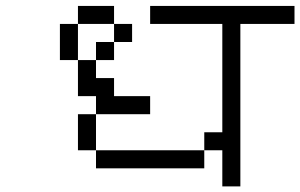

<svg xmlns="http://www.w3.org/2000/svg" viewBox="-20 -708 1040 665"><path d="M500 -312.5V-375H375V-437.5H312.5V-500H250Q250 -500 250 -375H312.5V-312.5H250Q250 -312.5 250 -187.5H312.5V-125H687.5V-187.5H312.5Q312.5 -187.5 312.5 -312.5ZM437.5 -562.5V-625H375V-562.5H312.5V-500H375V-562.5ZM1000 -625V-687.5H500V-625H750Q750 -625 750 -250H687.5V-187.5H750Q750 -187.5 750 -62.5H812.5V-625ZM250 -500Q250 -500 250 -625H187.5Q187.5 -625 187.5 -500ZM250 -625H375V-687.5H250Z"/></svg>

Font: CalcUnifontExMono
Style: Regular
Weight: 500
Version: Version 15.0.06